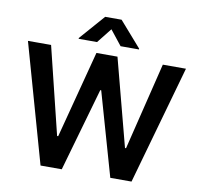

<svg xmlns="http://www.w3.org/2000/svg" viewBox="-98 -1054 1203 1158"><g transform="rotate(10 503.5 -475.5)"><path d="M224.8 0 19.5 -727.3H161.2L292.3 -192.8H299L438.9 -727.3H567.8L708.1 -192.5H714.5L845.5 -727.3H987.2L782 0H652L506.4 -510.3H500.7L354.8 0ZM575.3 -792.6 503.2 -883.5 431.1 -792.6H318.5V-797.6L453.1 -951H553.6L687.9 -797.6V-792.6Z"/></g></svg>

Font: InterMG SemiBold
Style: Regular
Weight: 600
Designer: Rasmus Andersson
Foundry: rsms
Version: Version 3.019;December 26, 2023;FontCreator 15.0.0.2955 64-b